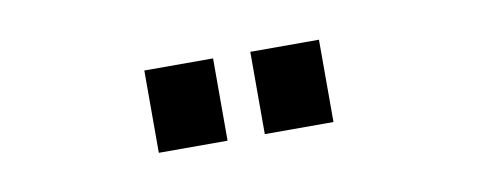

<svg xmlns="http://www.w3.org/2000/svg" viewBox="-28 -706 643 258"><g transform="rotate(-10 293.0 -577.0)"><path d="M173.8 -520.5V-632.8H267.6V-520.5ZM318.4 -520.5V-632.8H412.1V-520.5Z"/></g></svg>

Font: Thabit-Bold
Style: Bold
Weight: 700
Designer: Regenerated by Nadim Shaikli
Foundry: MAK Alagha
Version: 0.01